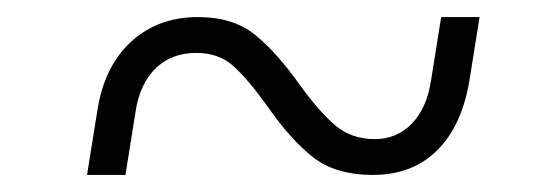

<svg xmlns="http://www.w3.org/2000/svg" viewBox="-20 -465 640 225"><path d="M293 -341Q270 -373 253 -388Q236 -403 210 -403Q181 -403 162.5 -385Q144 -367 139 -335L127 -260H82L94 -335Q102 -387 133.5 -416Q165 -445 212 -445Q253 -445 278.5 -424.5Q304 -404 331 -366Q354 -334 373 -318Q392 -302 419 -302Q445 -302 462.5 -320Q480 -338 485 -370L497 -445H542L530 -370Q521 -317 492 -288.5Q463 -260 417 -260Q373 -260 346.5 -281Q320 -302 293 -341Z"/></svg>

Font: JetBrains Mono Extra Light
Style: Italic
Weight: 200
Italic angle: -9°
Monospace: yes
Designer: Philipp Nurullin, Konstantin Bulenkov
Foundry: JetBrains
Version: 2.002